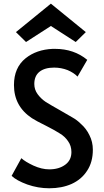

<svg xmlns="http://www.w3.org/2000/svg" viewBox="-20 -1011 565 1041"><path d="M127.9 -10.7Q69.3 -32.2 43 -57.6Q60.5 -89.8 95.7 -153.3Q117.2 -133.8 161.1 -113.3Q206.1 -92.8 247.1 -92.8Q299.8 -92.8 334 -118.2Q367.2 -142.6 367.2 -186.5Q367.2 -220.7 348.6 -246.1Q331.1 -271.5 304.7 -287.1Q279.3 -303.7 231.4 -328.1Q173.8 -356.4 153.3 -370.1Q55.7 -434.6 55.7 -549.8Q55.7 -644.5 119.1 -695.3Q177.7 -742.2 265.6 -746.1Q271.5 -746.1 278.3 -746.1Q380.9 -746.1 453.1 -686.5Q435.5 -656.2 400.4 -595.7Q380.9 -616.2 346.7 -630.9Q311.5 -644.5 273.4 -644.5Q222.7 -644.5 194.3 -622.1Q166 -599.6 166 -555.7Q166 -525.4 183.6 -501Q202.1 -475.6 228.5 -458Q256.8 -440.4 303.7 -414.1Q348.6 -388.7 373 -374Q397.5 -360.4 418 -339.8Q447.3 -314.5 464.8 -278.3Q483.4 -242.2 483.4 -199.2Q483.4 -131.8 452.1 -85Q421.9 -38.1 368.2 -13.7Q315.4 9.8 247.1 9.8Q186.5 9.8 127.9 -10.7ZM66.4 -836.9Q113.3 -876 255.9 -991.2Q303.7 -952.1 445.3 -836.9Q431.6 -823.2 390.6 -783.2Q357.4 -804.7 255.9 -870.1Q222.7 -848.6 121.1 -783.2Q107.4 -796.9 66.4 -836.9Z"/></svg>

Font: Alata=Ham
Style: Regular
Weight: 400
Designer: Spyros Zevelakis, Eben Sorkin
Version: Version 1.004